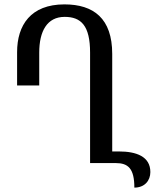

<svg xmlns="http://www.w3.org/2000/svg" viewBox="-20 -744 716 876"><path d="M593 112C640 112 666 80 666 41C666 -30 602 -53 523 -53H492V-498C492 -660 407 -724 274 -724C120 -724 58 -629 58 -506V-354H159V-504C159 -602 195 -667 275 -667C350 -667 391 -627 391 -504V0H508C564 0 593 24 593 112Z"/></svg>

Font: Noto Serif Georgian ExtraCondensed Semi
Style: Regular
Weight: 600
Width: 3
Designer: Monotype Design Team
Foundry: Monotype Imaging Inc.
Version: Version 1.901